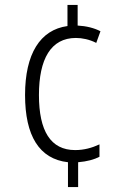

<svg xmlns="http://www.w3.org/2000/svg" viewBox="-20 -744 505 774"><path d="M293 -641V-724H252V-639C142 -624 81 -527 81 -361C81 -197 138 -103 254 -90V10H295V-90C331 -93 360 -101 381 -112V-162C351 -148 319 -139 283 -139C184 -139 137 -216 137 -361C137 -506 185 -591 286 -591C311 -591 341 -585 368 -571L385 -618C360 -631 329 -639 293 -641Z"/></svg>

Font: Noto Sans Devanagari Condensed Light
Style: Regular
Weight: 300
Width: 3
Designer: Jelle Bosma - Monotype Design Team
Foundry: Monotype Imaging Inc.
Version: Version 2.004